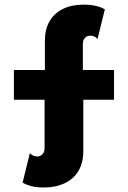

<svg xmlns="http://www.w3.org/2000/svg" viewBox="-20 -685 561 843"><path d="M172.2 138.2Q141 138.2 118.1 132.3Q95.1 126.4 79.2 116.7L111.1 -12.5Q125 2.1 143.8 2.1Q152.1 2.1 159.4 -2.1Q166.7 -6.2 171.2 -14.6Q175.7 -22.9 175.7 -35.4V-247.2H41V-377.8H177.1V-505.6Q177.1 -556.2 197.6 -591.7Q218.1 -627.1 256.2 -645.8Q294.4 -664.6 347.2 -664.6Q378.5 -664.6 401.4 -659Q424.3 -653.5 440.3 -643.8L408.3 -513.9Q402.1 -521.5 393.4 -525Q384.7 -528.5 375.7 -528.5Q367.4 -528.5 360.1 -524.3Q352.8 -520.1 348.3 -512.2Q343.8 -504.2 343.8 -491.7V-377.8H480.6V-247.2H345.8V-21.5Q345.8 29.2 324.7 64.9Q303.5 100.7 264.2 119.4Q225 138.2 172.2 138.2Z"/></svg>

Font: Afacad Flux Black
Style: Regular
Weight: 900
Designer: Kristian Moeller
Foundry: Dicotype
Version: Version 1.100